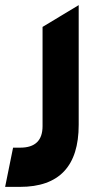

<svg xmlns="http://www.w3.org/2000/svg" viewBox="-20 -518 387 749"><path d="M0 211H58C211 211 287 130 287 -31V-498L146 -413V-26C146 30 117 58 59 58H31Z"/></svg>

Font: All Genders v4
Style: Bold
Weight: 700
Designer: Rassam Alawdi
Foundry: Rassam Art
Version: Version 3.100;FEAKit 1.0